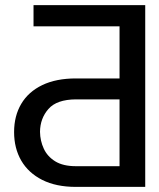

<svg xmlns="http://www.w3.org/2000/svg" viewBox="-20 -732 624 752"><path d="M548.8 0H277.3Q199.7 0 145.5 -27.3Q91.3 -54.7 63.2 -103Q35.2 -151.4 35.2 -214.8Q35.2 -277.8 63.2 -325.2Q91.3 -372.6 145.5 -398.7Q199.7 -424.8 277.3 -424.8H448.2V-628.9H111.3V-711.9H548.8ZM448.2 -81.1V-342.8H277.3Q202.1 -342.3 169.7 -305.2Q137.2 -268.1 136.7 -215.8Q137.2 -180.7 151.4 -149.9Q165.5 -119.1 196.3 -100.1Q227.1 -81.1 277.3 -81.1Z"/></svg>

Font: Inter Tight
Style: Regular
Weight: 400
Designer: Rasmus Andersson
Foundry: rsms
Version: Version 3.002